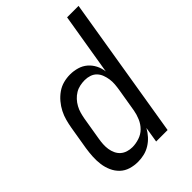

<svg xmlns="http://www.w3.org/2000/svg" viewBox="-218 -832 936 936"><g transform="rotate(-45 250.5 -363.5)"><path d="M169 8Q142 8 117.5 0.5Q93 -7 75 -24Q57 -41 46.5 -64.5Q36 -88 32.5 -113.5Q29 -139 30.5 -166Q32 -193 36 -219L56 -339Q60 -362 66 -384.5Q72 -407 83 -428.5Q94 -450 110 -469Q126 -488 146 -502Q166 -516 189 -522Q212 -528 235 -528Q260 -528 284 -521Q308 -514 326 -498.5Q344 -483 355 -461.5Q366 -440 369 -415L422 -735H501L380 0H301L314 -80Q303 -60 287.5 -43Q272 -26 252.5 -14Q233 -2 211.5 3Q190 8 169 8ZM200 -62Q223 -62 247.5 -70Q272 -78 289.5 -95.5Q307 -113 317 -136.5Q327 -160 331 -183L351 -303Q354 -321 355.5 -339Q357 -357 354.5 -374Q352 -391 346 -407Q340 -423 328.5 -435Q317 -447 300.5 -452.5Q284 -458 266 -458Q250 -458 233 -454.5Q216 -451 201 -442Q186 -433 174 -420Q162 -407 153.5 -391.5Q145 -376 140.5 -360Q136 -344 133 -328L113 -208Q110 -191 109 -173.5Q108 -156 110.5 -139.5Q113 -123 120 -108Q127 -93 139 -82.5Q151 -72 167 -67Q183 -62 200 -62Z"/></g></svg>

Font: Iosevka Term Oblique
Style: Regular
Weight: 400
Italic angle: -9°
Monospace: yes
Designer: Belleve Invis
Foundry: Belleve Invis
Version: Version 31.4.0